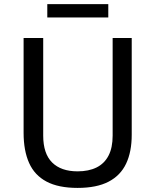

<svg xmlns="http://www.w3.org/2000/svg" viewBox="-20 -909 741 939"><path d="M624.2 -249.8Q624.2 -166.6 596.7 -108.6Q569.2 -50.6 510.8 -20.3Q452.4 10 359.5 10Q265.6 10 207.4 -21Q149.1 -51.9 122.3 -112.1Q95.4 -172.2 95.4 -259.6V-723H191.3V-245.7Q191.3 -157.9 234.9 -114.4Q278.5 -71 359.5 -71Q413.8 -71 452.2 -90Q490.5 -109 510.7 -147.8Q530.9 -186.5 530.9 -245.7V-723H624.2ZM509.6 -888.7V-823.5H211.3V-888.7Z"/></svg>

Font: Public Sans Thin
Style: Regular
Weight: 100
Designer: The Public Sans project authors (U.S. Web Design System). Libre Franklin designed by Pablo Impallari and Rodrigo Fuenzal
Version: Version 1.008